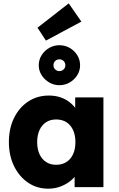

<svg xmlns="http://www.w3.org/2000/svg" viewBox="-20 -1109 704 1138"><path d="M265.3 9.3Q199 9.3 146.5 -26.3Q94 -62 63.3 -124.3Q32.7 -186.7 32.7 -266.7Q32.7 -347.7 63.2 -409.8Q93.7 -472 147.2 -507.3Q200.7 -542.7 269.7 -542.7Q307.3 -542.7 338.7 -532Q370 -521.3 393.8 -502.2Q417.7 -483 434.5 -458Q451.3 -433 460.7 -404.3L425.7 -407.7V-531.7H593V0H422.3V-129L460.3 -128.7Q451.7 -100.3 433.8 -75.2Q416 -50 390.5 -31.3Q365 -12.7 333.5 -1.7Q302 9.3 265.3 9.3ZM313 -132.3Q348 -132.3 373.7 -148.7Q399.3 -165 413.2 -195.2Q427 -225.3 427 -266.7Q427 -307.7 413.2 -338Q399.3 -368.3 373.7 -384.7Q348 -401 313 -401Q278.3 -401 253.2 -384.7Q228 -368.3 214.2 -338Q200.3 -307.7 200.3 -266.7Q200.3 -225.3 214.2 -195.2Q228 -165 253.2 -148.7Q278.3 -132.3 313 -132.3ZM332 -604Q300 -604 272.1 -620.1Q244.2 -636.3 227 -663Q209.7 -689.7 209.7 -721.6Q209.7 -754.7 226.4 -781.6Q243.2 -808.5 271.1 -824.7Q299 -841 331.9 -841Q366 -841 393.7 -824.7Q421.4 -808.5 438 -781.6Q454.7 -754.7 454.7 -721.6Q454.7 -689.7 437.7 -663Q420.7 -636.3 393 -620.2Q365.2 -604 332 -604ZM331.8 -687.7Q347 -687.7 357.2 -697.6Q367.3 -707.6 367.3 -721.7Q367.3 -737.6 357.1 -747.5Q346.8 -757.3 331.9 -757.3Q317 -757.3 307 -747.5Q297 -737.7 297 -722.1Q297 -707.3 307.2 -697.5Q317.3 -687.7 331.8 -687.7ZM252.3 -868.3 202.3 -944.7 387.3 -1089 462.3 -981Z"/></svg>

Font: Lexend Medium
Style: Regular
Weight: 500
Designer: Bonnie Shaver-Troup, Thomas Jockin
Foundry: Lexend
Version: Version 1.005